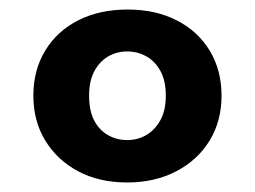

<svg xmlns="http://www.w3.org/2000/svg" viewBox="-20 -732 535 403"><path d="M247 -349Q188 -349 144 -372.5Q100 -396 75 -437Q50 -478 50 -531Q50 -585 75 -626Q100 -667 144.5 -689.5Q189 -712 248 -712Q306 -712 350.5 -689.5Q395 -667 420 -626Q445 -585 445 -531Q445 -478 420 -437Q395 -396 350 -372.5Q305 -349 247 -349ZM247 -438Q269 -438 287 -448.5Q305 -459 316.5 -479.5Q328 -500 328 -531Q328 -562 317 -582.5Q306 -603 287.5 -613.5Q269 -624 247 -624Q225 -624 207 -613.5Q189 -603 178 -582.5Q167 -562 167 -531Q167 -500 177.5 -479.5Q188 -459 206.5 -448.5Q225 -438 247 -438Z"/></svg>

Font: DM Sans 18pt Black
Style: Regular
Weight: 900
Designer: Colophon Foundry, Jonny Pinhorn
Foundry: Colophon Foundry
Version: Version 4.004;gftools[0.9.30]